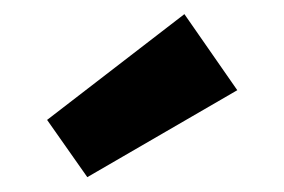

<svg xmlns="http://www.w3.org/2000/svg" viewBox="-20 -868 392 265"><path d="M234.5 -848.5 307.5 -743.5 100.5 -623.5 45 -702.5Z"/></svg>

Font: Hepta Slab
Style: Bold
Weight: 700
Designer: Michael LaGattuta
Foundry: Michael LaGattuta
Version: Version 1.100